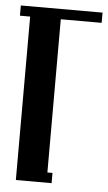

<svg xmlns="http://www.w3.org/2000/svg" viewBox="-71 -714 421 749"><g transform="rotate(5 140.0 -340.0)"><path d="M-20 -680H300V-640H140V-40H160V0H20V-640H-20Z"/></g></svg>

Font: SOV_poster
Style: Bold
Weight: 700
Version: Version 1.00